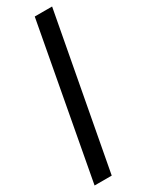

<svg xmlns="http://www.w3.org/2000/svg" viewBox="-203 -704 616 805"><g transform="rotate(-30 104.5 -301.5)"><path d="M-6 68 131 -671H215L77 68Z"/></g></svg>

Font: Bricolage Grotesque 48pt Condensed
Style: Regular
Weight: 400
Width: 3
Designer: Mathieu Triay
Foundry: Atelier Triay
Version: Version 1.000; ttfautohint (v1.8.4.7-5d5b);gftools[0.9.32]